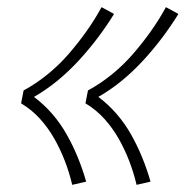

<svg xmlns="http://www.w3.org/2000/svg" viewBox="-20 -611 540 537"><path d="M362 -94Q354 -128 341.5 -160.5Q329 -193 312 -223Q295 -253 272 -278.5Q249 -304 219 -322L226 -358Q261 -377 293 -403Q325 -429 351.5 -459.5Q378 -490 401.5 -523Q425 -556 444 -591L479 -572Q458 -538 433.5 -505.5Q409 -473 381 -442.5Q353 -412 321.5 -386Q290 -360 255 -340Q283 -319 306 -292.5Q329 -266 346.5 -235Q364 -204 377.5 -171Q391 -138 401 -103ZM182 -94Q174 -128 161.5 -160.5Q149 -193 132 -223Q115 -253 92 -278.5Q69 -304 39 -322L46 -358Q81 -377 113 -403Q145 -429 171.5 -459.5Q198 -490 221.5 -523Q245 -556 264 -591L299 -572Q278 -538 253.5 -505.5Q229 -473 201 -442.5Q173 -412 141.5 -386Q110 -360 75 -340Q103 -319 126 -292.5Q149 -266 166.5 -235Q184 -204 197.5 -171Q211 -138 221 -103Z"/></svg>

Font: Iosevka SS04 XLt Obl
Style: Regular
Weight: 200
Italic angle: -9°
Monospace: yes
Designer: Belleve Invis
Foundry: Belleve Invis
Version: Version 19.0.0; ttfautohint (v1.8.4)